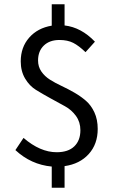

<svg xmlns="http://www.w3.org/2000/svg" viewBox="-20 -768 537 898"><path d="M52 -66 90 -123Q168 -56 245 -56Q299 -56 327.5 -83.5Q356 -111 356 -159Q356 -197 335.5 -225.5Q315 -254 284 -271Q253 -288 216.5 -308Q180 -328 149 -347Q118 -366 97.5 -400.5Q77 -435 77 -481Q77 -547 116.5 -592Q156 -637 222 -648V-748H282V-649Q360 -640 424 -573L380 -524Q349 -554 322.5 -567.5Q296 -581 258 -581Q212 -581 185 -555Q158 -529 158 -485Q158 -456 173.5 -433.5Q189 -411 213.5 -395.5Q238 -380 268 -366Q298 -352 327.5 -335Q357 -318 381.5 -297Q406 -276 421.5 -242.5Q437 -209 437 -165Q437 -94 395 -47.5Q353 -1 282 9V110H222V11Q125 2 52 -66Z"/></svg>

Font: RibengUni
Style: Regular
Weight: 400
Designer: (1) Dr. Andrew Glass (Program Manager at Microsoft Corporation)
(2) Bivuti Chakma (Suz Moriz)
(3) Paul D. Hunt (Adobe Co
Foundry: Bivuti Chakma and Jyoti Chakma
Version: Version 1.2020